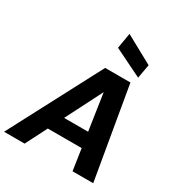

<svg xmlns="http://www.w3.org/2000/svg" viewBox="-249 -1122 1184 1270"><g transform="rotate(30 342.5 -487.5)"><path d="M-28 0 340 -700H533L653 0H495L412 -555H411L129 0ZM106 -163 165 -278H541L558 -163ZM561 -753 347 -858 367 -975H368L580 -859Z"/></g></svg>

Font: DM Sans 28pt Black
Style: Italic
Weight: 900
Italic angle: -10°
Version: Version 4.004;gftools[0.9.30]